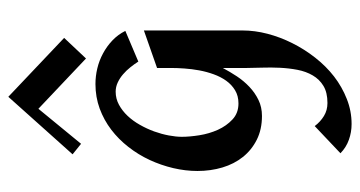

<svg xmlns="http://www.w3.org/2000/svg" viewBox="-219 -412 853 455"><g transform="rotate(-90 207.5 -184.5)"><path d="M362.8 -36.1Q362.8 -7.3 355 22.7Q347.2 52.7 332.8 81.5Q318.4 110.4 298.3 136Q278.3 161.6 253.7 180.7Q229 199.7 200.4 210.9Q171.9 222.2 141.1 222.2Q121.6 222.2 103.8 215.8Q85.9 209.5 71.8 195.8L136.2 134.8Q146.5 148.4 160.2 156.7Q173.8 165 190.9 165Q215.8 165 231.4 155.5Q247.1 146 256.3 130.1Q265.6 114.3 269.5 94Q273.4 73.7 274.4 52.2Q275.4 30.8 274.7 10.3Q273.9 -10.3 273.9 -26.9V-83Q265.1 -66.4 254.2 -49.8Q243.2 -33.2 229.2 -20Q215.3 -6.8 198.2 1.5Q181.2 9.8 160.2 9.8Q128.4 9.8 104 -2.4Q79.6 -14.6 63 -35.4Q46.4 -56.2 38.1 -84Q29.8 -111.8 29.8 -143.1Q29.8 -171.4 36.6 -200.4Q43.5 -229.5 55.9 -256.3Q68.4 -283.2 86.7 -306.6Q105 -330.1 127.7 -347.4Q150.4 -364.7 177.7 -374.8Q205.1 -384.8 235.8 -384.8Q254.4 -384.8 272.9 -380.4Q291.5 -376 308.3 -366.9Q325.2 -357.9 339.1 -344.7Q353 -331.5 361.8 -314L289.1 -283.2Q283.2 -292.5 275.6 -302Q268.1 -311.5 259 -319.3Q250 -327.1 239.5 -332Q229 -336.9 217.8 -336.9Q201.2 -336.9 186.8 -329.1Q172.4 -321.3 160.4 -308.6Q148.4 -295.9 139.2 -279.5Q129.9 -263.2 123.5 -245.6Q117.2 -228 114 -210.9Q110.8 -193.8 110.8 -180.2Q110.8 -161.6 114.5 -138.4Q118.2 -115.2 127.4 -94.7Q136.7 -74.2 151.9 -60.1Q167 -45.9 189.9 -45.9Q208 -45.9 221.2 -54Q234.4 -62 243.7 -75Q252.9 -87.9 259 -104.7Q265.1 -121.6 268.3 -139.2Q271.5 -156.7 272.7 -174.1Q273.9 -191.4 273.9 -205.1V-238.8L362.8 -270ZM94.2 -418.9 69.3 -439 205.6 -591.3 345.2 -459 296.4 -407.2 177.2 -520Z"/></g></svg>

Font: Redressed
Style: Regular
Weight: 400
Designer: Astigmatic (AOETI)
Foundry: Astigmatic (AOETI)
Version: Version 1.001